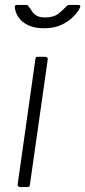

<svg xmlns="http://www.w3.org/2000/svg" viewBox="-20 -761 347 781"><path d="M102 -12Q101 -4 99 -2Q97 0 89 0H64Q57 0 54 -3Q51 -6 52 -12L124 -521Q125 -527 126.5 -528.5Q128 -530 133 -530H164Q169 -530 172 -527Q175 -524 174 -518ZM297 -741Q304 -741 306 -738Q308 -735 305 -729Q297 -712 277.5 -692.5Q258 -673 229 -659.5Q200 -646 159 -646Q120 -646 93.5 -659Q67 -672 54 -692.5Q41 -713 40 -734Q40 -736 42 -738.5Q44 -741 49 -741H87Q92 -741 93.5 -738.5Q95 -736 99 -731Q104 -726 110 -715.5Q116 -705 128.5 -697.5Q141 -690 164 -690Q199 -690 219 -706.5Q239 -723 252 -737Q255 -740 257.5 -740.5Q260 -741 263 -741Z"/></svg>

Font: Libre Franklin ExtraLight
Style: Italic
Weight: 250
Italic angle: -8°
Designer: Pablo Impallari, Rodrigo Fuenzalida, Nhung Nguyen
Foundry: Impallari Type
Version: Version 3.000